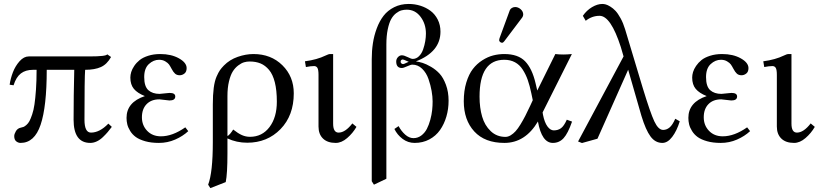

<svg xmlns="http://www.w3.org/2000/svg" viewBox="-20 -718 4188 981"><path d="M437.5 -429.7Q522.9 -429.7 527.8 -440.4L547.4 -426.8Q526.9 -389.6 495.6 -375.5Q464.4 -361.3 415 -361.3Q411.6 -319.8 411.6 -106.4Q411.6 -40.5 444.8 -40.5Q489.3 -40.5 533.7 -86.4L551.3 -69.8Q539.6 -54.2 530.3 -43.2Q521 -32.2 506.1 -17.8Q491.2 -3.4 474.6 4.4Q458 12.2 441.4 12.2Q356 12.2 356 -106.4Q356 -227.5 359.4 -361.3H218.8Q218.8 -173.3 187.5 -80.6Q156.2 12.2 85 12.2Q73.2 12.2 63 4.2Q52.7 -3.9 52.7 -22.5Q52.7 -33.2 61.3 -47.9Q69.8 -62.5 86.9 -65.9Q94.7 -67.4 100.3 -69.6Q106 -71.8 115 -79.6Q124 -87.4 130.4 -99.1Q136.7 -110.8 144.3 -133.1Q151.9 -155.3 156.2 -185.1Q160.6 -214.8 163.8 -260Q167 -305.2 167 -361.3H148.9Q110.8 -361.3 86.7 -342.8Q62.5 -324.2 49.3 -282.2L29.3 -285.2Q33.7 -316.9 46.1 -349.1Q58.6 -381.3 80.3 -405.5Q102.1 -429.7 127 -429.7Z M705.1 -118.7Q705.1 -77.6 731.9 -49.6Q758.8 -21.5 802.2 -21.5Q861.3 -21.5 926.8 -67.4L941.9 -47.9Q914.1 -22 875 -4.9Q835.9 12.2 792 12.2Q752.4 12.2 722.2 3.7Q691.9 -4.9 674.1 -17.8Q656.2 -30.8 645.3 -48.6Q634.3 -66.4 630.4 -82.5Q626.5 -98.6 626.5 -115.7Q626.5 -195.8 720.2 -227.1Q682.1 -242.2 664.1 -263.9Q646 -285.6 646 -321.8Q646 -335 650.4 -349.9Q654.8 -364.7 666 -381.3Q677.2 -397.9 693.6 -411.1Q710 -424.3 737.5 -433.1Q765.1 -441.9 798.8 -441.9Q855 -441.9 894.3 -419.9Q933.6 -397.9 933.6 -370.1Q933.6 -351.1 922.4 -342.3Q911.1 -333.5 898.4 -333.5Q883.3 -333.5 874.3 -341.8Q865.2 -350.1 856.9 -366.2Q849.1 -380.9 843.5 -388.7Q837.9 -396.5 824.5 -404.5Q811 -412.6 793 -412.6Q764.2 -412.6 740.5 -390.6Q716.8 -368.7 716.8 -324.2Q716.8 -276.4 738 -257.3Q759.3 -238.3 795.4 -238.3Q795.9 -238.3 807.6 -239.5Q819.3 -240.7 831.8 -241.9Q844.2 -243.2 846.7 -243.2Q875.5 -243.2 875.5 -225.1Q875.5 -204.6 845.7 -204.6Q841.8 -204.6 820.3 -207.5Q798.8 -210.4 794.4 -210.4Q752.9 -210.4 729 -185.8Q705.1 -161.1 705.1 -118.7Z M1394.5 -198.7Q1394.5 -256.3 1384.3 -297.1Q1374 -337.9 1354.7 -360.8Q1335.4 -383.8 1311.3 -393.8Q1287.1 -403.8 1255.4 -403.8Q1240.7 -403.8 1226.8 -399.7Q1212.9 -395.5 1197 -383.5Q1181.2 -371.6 1169.4 -353Q1157.7 -334.5 1149.9 -302Q1142.1 -269.5 1142.1 -227.5V-23.4Q1147.9 -24.9 1157 -35.9Q1166 -46.9 1171.4 -56.2Q1196.8 -36.1 1216.3 -27.6Q1235.8 -19 1257.3 -19Q1319.3 -19 1356.9 -68.6Q1394.5 -118.2 1394.5 -198.7ZM1133.3 212.4 1054.7 243.2 1043.5 225.6Q1067.4 163.6 1067.4 7.3V-184.1Q1067.4 -233.4 1072 -268.8Q1076.7 -304.2 1086.4 -326.4Q1096.2 -348.6 1103.8 -359.4Q1111.3 -370.1 1124 -383.3Q1153.3 -413.1 1194.6 -427.5Q1235.8 -441.9 1274.9 -441.9Q1364.7 -441.9 1422.9 -384.5Q1481 -327.1 1481 -241.2Q1481 -127.9 1413.3 -58.3Q1345.7 11.2 1243.2 11.2Q1189 11.2 1142.1 -10.7V66.4Q1142.1 169.9 1133.3 212.4Z M1682.1 -441.9V-86.4Q1682.1 -40.5 1710 -40.5Q1744.1 -40.5 1780.3 -87.4L1801.3 -69.8Q1782.7 -37.6 1753.9 -12.7Q1725.1 12.2 1695.3 12.2Q1653.3 12.2 1630.4 -10Q1607.4 -32.2 1607.4 -71.3V-335.4Q1607.4 -361.8 1601.8 -371.1Q1596.2 -380.4 1585 -380.4Q1567.4 -380.4 1543 -375.5L1538.1 -404.8Q1600.1 -413.1 1643.1 -434.1Q1658.7 -441.9 1667 -441.9Z M2039.6 -390.6Q2041.5 -390.6 2046.1 -392.3Q2050.8 -394 2057.6 -397.5Q2064.5 -400.9 2068.4 -402.3Q2064 -403.8 2056.6 -407.2Q2049.3 -410.6 2044.7 -412.4Q2040 -414.1 2037.6 -414.1Q2034.2 -414.1 2030.5 -411.4Q2026.9 -408.7 2026.9 -402.8Q2026.9 -397 2031 -393.8Q2035.2 -390.6 2039.6 -390.6ZM1879.4 208V-416Q1879.4 -458 1885.3 -496.8Q1891.1 -535.6 1905 -573Q1918.9 -610.4 1939.9 -637.5Q1960.9 -664.6 1993.9 -681.2Q2026.9 -697.8 2068.4 -697.8Q2099.6 -697.8 2128.2 -688.7Q2156.7 -679.7 2179.7 -662.6Q2202.6 -645.5 2216.6 -617.9Q2230.5 -590.3 2230.5 -556.2Q2230.5 -453.1 2105 -404.3Q2122.1 -401.9 2139.6 -396.5Q2157.2 -391.1 2182.4 -376.5Q2207.5 -361.8 2226.3 -341.3Q2245.1 -320.8 2258.5 -284.7Q2272 -248.5 2272 -203.6Q2272 -160.6 2260.7 -122.3Q2249.5 -84 2228.3 -53.7Q2207 -23.4 2173.6 -5.6Q2140.1 12.2 2098.6 12.2Q2064.5 12.2 2037.1 -8.3Q2009.8 -28.8 1995.1 -59.1L2016.6 -73.7Q2030.3 -47.9 2050.5 -30Q2070.8 -12.2 2092.3 -12.2Q2114.7 -12.2 2132.6 -25.6Q2150.4 -39.1 2160.9 -59.3Q2171.4 -79.6 2178.5 -105.7Q2185.5 -131.8 2188 -155Q2190.4 -178.2 2190.4 -199.7Q2190.4 -224.1 2185.3 -253.4Q2180.2 -282.7 2169.2 -314.5Q2158.2 -346.2 2136.7 -366.9Q2115.2 -387.7 2086.9 -387.7Q2078.6 -387.7 2060.1 -379.2Q2041.5 -370.6 2033.2 -370.6Q2004.4 -370.6 2004.4 -403.8Q2004.4 -416.5 2013.2 -426Q2022 -435.5 2033.2 -435.5Q2044.4 -435.5 2062.7 -426.3Q2081.1 -417 2088.9 -417Q2106.9 -417 2120.8 -430.9Q2134.8 -444.8 2142.1 -466.1Q2149.4 -487.3 2152.8 -507.8Q2156.2 -528.3 2156.2 -546.4Q2156.2 -595.7 2128.9 -632.1Q2101.6 -668.5 2058.6 -668.5Q2043.9 -668.5 2031.2 -665Q2018.6 -661.6 2003.9 -650.4Q1989.3 -639.2 1978.8 -620.6Q1968.3 -602.1 1961.2 -568.4Q1954.1 -534.7 1954.1 -490.2V195.3L1890.6 225.6Z M2612.3 -682.1Q2627.4 -682.1 2640.4 -670.7Q2653.3 -659.2 2653.3 -644Q2653.3 -635.7 2648.4 -628.9L2556.6 -507.3Q2550.8 -499.5 2545.4 -499.5Q2539.6 -499.5 2534.9 -503.7Q2530.3 -507.8 2530.3 -513.2Q2530.3 -515.6 2532.2 -522.5L2584.5 -665Q2587.4 -672.9 2595.5 -677.5Q2603.5 -682.1 2612.3 -682.1ZM2725.1 -255.4 2817.4 -441.9Q2835.9 -439.5 2857.9 -439.5Q2877.4 -439.5 2901.9 -441.9L2752.4 -143.6L2754.4 -131.3Q2762.2 -92.3 2777.1 -72Q2792 -51.8 2809.6 -51.8Q2831.1 -51.8 2846.4 -63Q2861.8 -74.2 2876 -106.4L2902.8 -96.7Q2881.8 -36.1 2859.6 -12Q2837.4 12.2 2804.7 12.2Q2748 12.2 2728.5 -97.2Q2663.6 12.2 2557.1 12.2Q2457 12.2 2403.3 -46.4Q2349.6 -105 2349.6 -200.7Q2349.6 -253.9 2362.5 -296.4Q2375.5 -338.9 2396 -365.5Q2416.5 -392.1 2444.3 -409.9Q2472.2 -427.7 2500 -434.8Q2527.8 -441.9 2556.6 -441.9Q2627 -441.9 2662.8 -405Q2698.7 -368.2 2716.3 -293ZM2702.1 -206.1 2694.8 -241.2Q2686.5 -280.8 2676.5 -309.3Q2666.5 -337.9 2650.6 -362.5Q2634.8 -387.2 2611.1 -399.9Q2587.4 -412.6 2556.6 -412.6Q2430.2 -412.6 2430.2 -224.1Q2430.2 -167.5 2443.4 -122.3Q2456.5 -77.1 2487.3 -47.9Q2518.1 -18.6 2562.5 -18.6Q2575.7 -18.6 2589.1 -26.6Q2602.5 -34.7 2614.3 -47.6Q2626 -60.5 2639.2 -82Q2652.3 -103.5 2663.8 -125.7Q2675.3 -147.9 2689.5 -178.7Z M3453.1 -98.1Q3438 -49.3 3414.6 -18.6Q3391.1 12.2 3364.3 12.2Q3328.1 12.2 3303.7 -20.8Q3279.3 -53.7 3257.3 -126L3189.5 -361.8L3032.7 -9.3L2953.6 12.7L2933.6 4.9L3166 -429.7L3151.9 -478Q3100.6 -637.2 3043.5 -637.2Q3004.4 -637.2 2972.7 -611.8L2958 -637.2Q2977.1 -665 3004.6 -681.4Q3032.2 -697.8 3057.6 -697.8Q3065.4 -697.8 3075 -695.3Q3084.5 -692.9 3098.4 -684.3Q3112.3 -675.8 3124.8 -662.6Q3137.2 -649.4 3150.6 -625Q3164.1 -600.6 3173.8 -568.8L3264.2 -268.1Q3302.7 -141.6 3323.2 -97.9Q3343.8 -54.2 3368.2 -54.2Q3386.2 -54.2 3401.1 -66.7Q3416 -79.1 3430.2 -111.3Z M3575.7 -118.7Q3575.7 -77.6 3602.5 -49.6Q3629.4 -21.5 3672.9 -21.5Q3731.9 -21.5 3797.4 -67.4L3812.5 -47.9Q3784.7 -22 3745.6 -4.9Q3706.5 12.2 3662.6 12.2Q3623 12.2 3592.8 3.7Q3562.5 -4.9 3544.7 -17.8Q3526.9 -30.8 3515.9 -48.6Q3504.9 -66.4 3501 -82.5Q3497.1 -98.6 3497.1 -115.7Q3497.1 -195.8 3590.8 -227.1Q3552.7 -242.2 3534.7 -263.9Q3516.6 -285.6 3516.6 -321.8Q3516.6 -335 3521 -349.9Q3525.4 -364.7 3536.6 -381.3Q3547.9 -397.9 3564.2 -411.1Q3580.6 -424.3 3608.2 -433.1Q3635.7 -441.9 3669.4 -441.9Q3725.6 -441.9 3764.9 -419.9Q3804.2 -397.9 3804.2 -370.1Q3804.2 -351.1 3793 -342.3Q3781.7 -333.5 3769 -333.5Q3753.9 -333.5 3744.9 -341.8Q3735.8 -350.1 3727.5 -366.2Q3719.7 -380.9 3714.1 -388.7Q3708.5 -396.5 3695.1 -404.5Q3681.6 -412.6 3663.6 -412.6Q3634.8 -412.6 3611.1 -390.6Q3587.4 -368.7 3587.4 -324.2Q3587.4 -276.4 3608.6 -257.3Q3629.9 -238.3 3666 -238.3Q3666.5 -238.3 3678.2 -239.5Q3689.9 -240.7 3702.4 -241.9Q3714.8 -243.2 3717.3 -243.2Q3746.1 -243.2 3746.1 -225.1Q3746.1 -204.6 3716.3 -204.6Q3712.4 -204.6 3690.9 -207.5Q3669.4 -210.4 3665 -210.4Q3623.5 -210.4 3599.6 -185.8Q3575.7 -161.1 3575.7 -118.7Z M4023.9 -441.9V-86.4Q4023.9 -40.5 4051.8 -40.5Q4085.9 -40.5 4122.1 -87.4L4143.1 -69.8Q4124.5 -37.6 4095.7 -12.7Q4066.9 12.2 4037.1 12.2Q3995.1 12.2 3972.2 -10Q3949.2 -32.2 3949.2 -71.3V-335.4Q3949.2 -361.8 3943.6 -371.1Q3938 -380.4 3926.8 -380.4Q3909.2 -380.4 3884.8 -375.5L3879.9 -404.8Q3941.9 -413.1 3984.9 -434.1Q4000.5 -441.9 4008.8 -441.9Z"/></svg>

Font: Libertinage
Style: f
Weight: 400
Designer: OSP
Foundry: OSP
Version: Version 1.0; 2008; OFL relea